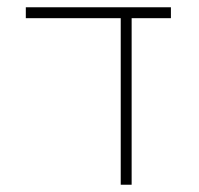

<svg xmlns="http://www.w3.org/2000/svg" viewBox="-20 -752 547 528"><path d="M51 -732H450V-702H342V-244H312V-702H51Z"/></svg>

Font: Neo
Style: Regular
Weight: 400
Version: Version 1.1